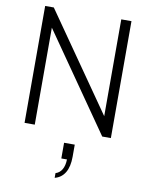

<svg xmlns="http://www.w3.org/2000/svg" viewBox="-109 -822 925 1205"><g transform="rotate(10 353.5 -219.0)"><path d="M79 -745H134L564 -128V-745H629V0H574L144 -618V0H79ZM381 180H345V80H413V157Q413 220 390.5 258Q368 296 325 307V277Q351 269 365.5 244.5Q380 220 381 180Z"/></g></svg>

Font: BLUETTI 2.0 Extralight
Style: Roman
Weight: 200
Designer: Stijn de Vries
Foundry: tokotype
Version: Version 2.005;October 31, 2023;FontCreator 14.0.0.2814 64-bi